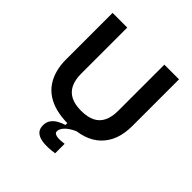

<svg xmlns="http://www.w3.org/2000/svg" viewBox="-228 -816 1175 1175"><g transform="rotate(45 359.5 -229.0)"><path d="M431 196Q406 200 376 201.5Q346 203 318.5 197.5Q291 192 274 175.5Q257 159 257 127Q257 98 272 78.5Q287 59 309.5 47Q332 35 353 29V8L426 2V9Q385 28 364 50Q343 72 343 93Q343 105 353 110.5Q363 116 378 117Q393 118 408 116.5Q423 115 431 114ZM360 13Q302 13 255.5 1Q209 -11 174.5 -34Q140 -57 117.5 -90Q95 -123 83.5 -165Q72 -207 72 -256V-660H199V-261Q199 -207 217 -171Q235 -135 270.5 -117.5Q306 -100 359 -100Q414 -100 449.5 -117.5Q485 -135 502.5 -171Q520 -207 520 -261V-660H647V-256Q647 -128 574.5 -57.5Q502 13 360 13Z"/></g></svg>

Font: Bricolage Grotesque 18pt SemiBold
Style: Regular
Weight: 600
Version: Version 1.001;gftools[0.9.33.dev8+g029e19f]